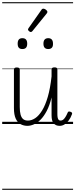

<svg xmlns="http://www.w3.org/2000/svg" viewBox="-20 -1130 686 1750"><path d="M230 17Q197 17 169 2.5Q141 -12 124 -47.5Q107 -83 107 -145V-496Q107 -506 113.5 -510.5Q120 -515 133 -515Q147 -515 153.5 -510.5Q160 -506 160 -496V-155Q160 -113 167.5 -85.5Q175 -58 191 -44.5Q207 -31 235 -31Q268 -31 301 -53Q334 -75 363.5 -122.5Q393 -170 415.5 -247Q438 -324 450 -434V-497Q450 -507 456.5 -511.5Q463 -516 477 -516Q490 -516 496.5 -511.5Q503 -507 503 -497V-89Q503 -72 505.5 -59Q508 -46 514 -38.5Q520 -31 532 -31Q545 -31 555 -38.5Q565 -46 575.5 -62Q586 -78 597 -104Q600 -112 606.5 -113.5Q613 -115 623 -111Q633 -108 636 -101.5Q639 -95 636 -89Q624 -55 606 -31.5Q588 -8 567.5 4.5Q547 17 524 17Q505 17 491.5 11Q478 5 468.5 -6.5Q459 -18 454.5 -36Q450 -54 450 -78V-242Q432 -168 405.5 -118Q379 -68 349 -38.5Q319 -9 288 4Q257 17 230 17ZM184 -683Q162 -683 151.5 -695Q141 -707 141 -732Q141 -757 151.5 -769.5Q162 -782 184 -782Q206 -782 217 -769.5Q228 -757 228 -732Q228 -707 217 -695Q206 -683 184 -683ZM420 -683Q398 -683 387 -695Q376 -707 376 -732Q376 -757 387 -769.5Q398 -782 420 -782Q441 -782 452 -769.5Q463 -757 463 -732Q464 -707 452.5 -695Q441 -683 420 -683ZM261 -838Q254 -838 244.5 -846Q235 -854 235 -861Q235 -863 236.5 -866Q238 -869 240 -873L359 -1042Q362 -1047 366 -1049Q370 -1051 375 -1051Q382 -1051 390.5 -1046.5Q399 -1042 405.5 -1035Q412 -1028 412 -1022Q412 -1017 410.5 -1014.5Q409 -1012 405 -1006L275 -846Q268 -838 261 -838ZM0 590H646V600H0ZM0 -20H646V0H0ZM0 -505H646V-500H0ZM0 -1110H646V-1100H0Z"/></svg>

Font: Playwrite FR Moderne Guides
Style: Regular
Weight: 400
Designer: Veronika Burian, José Scaglione
Foundry: TypeTogether
Version: Version 1.003